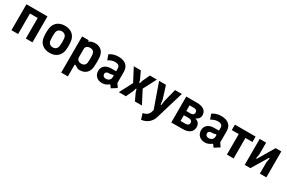

<svg xmlns="http://www.w3.org/2000/svg" viewBox="132 -1777 4854 3250"><g transform="rotate(30 2559.0 -151.5)"><path d="M68 0H198V-401H349V0H479V-507H68Z M818 11C945 11 1018 -64 1033 -164C1037 -196 1039 -224 1039 -252C1039 -281 1037 -310 1033 -343C1020 -445 945 -519 818 -519C690 -519 616 -444 602 -343C598 -310 596 -281 596 -252C596 -224 598 -196 602 -164C615 -64 690 11 818 11ZM818 -97C761 -97 730 -135 726 -181C720 -233 721 -273 725 -326C729 -372 761 -411 818 -411C875 -411 905 -372 910 -326C915 -272 915 -233 909 -181C904 -136 875 -97 818 -97Z M1156 200H1286V-21C1286 -32 1294 -38 1306 -30L1364 4C1377 7 1386 9 1404 9C1516 9 1579 -58 1588 -165C1591 -201 1592 -228 1592 -255C1592 -286 1591 -315 1588 -353C1577 -455 1515 -519 1404 -519C1355 -519 1311 -501 1286 -478V-507H1156ZM1373 -99C1318 -99 1286 -131 1286 -175V-333C1286 -379 1316 -408 1373 -408C1431 -408 1457 -374 1461 -331C1466 -279 1466 -229 1461 -177C1458 -135 1432 -99 1373 -99Z M1982 -34 2015 12 2116 -52 2068 -122V-342C2068 -445 2003 -519 1866 -519C1800 -519 1740 -502 1692 -467L1727 -369C1767 -395 1810 -412 1859 -412C1920 -412 1950 -385 1950 -339V-284H1854C1756 -284 1683 -233 1683 -139C1683 -53 1743 10 1840 10C1895 10 1931 -11 1963 -35C1970 -41 1976 -41 1982 -34ZM1860 -86C1822 -86 1796 -110 1796 -143C1796 -175 1820 -194 1858 -194H1889L1932 -205C1942 -209 1950 -204 1950 -194V-167C1950 -122 1916 -86 1860 -86Z M2166 0H2304L2371 -143L2384 -191C2387 -201 2397 -201 2401 -191L2414 -143L2481 0H2618L2486 -254L2618 -507H2481L2414 -364L2401 -317C2397 -306 2387 -306 2384 -317L2371 -364L2304 -507H2166L2299 -254Z M2691 104 2726 216C2831 205 2913 139 2943 34L3105 -507H2973L2910 -260L2899 -178C2897 -166 2884 -166 2883 -178L2873 -260L2795 -507H2661L2828 -33L2817 5C2802 57 2761 94 2691 104Z M3192 0H3413C3535 0 3604 -53 3604 -145C3604 -206 3569 -250 3509 -264C3561 -282 3589 -321 3589 -368C3589 -457 3524 -507 3403 -507H3192ZM3411 -101H3315V-213H3412C3455 -213 3479 -191 3479 -157C3479 -120 3455 -101 3411 -101ZM3399 -295H3315V-406H3399C3441 -406 3465 -387 3465 -351C3465 -314 3440 -295 3399 -295Z M3992 -34 4025 12 4126 -52 4078 -122V-342C4078 -445 4013 -519 3876 -519C3810 -519 3750 -502 3702 -467L3737 -369C3777 -395 3820 -412 3869 -412C3930 -412 3960 -385 3960 -339V-284H3864C3766 -284 3693 -233 3693 -139C3693 -53 3753 10 3850 10C3905 10 3941 -11 3973 -35C3980 -41 3986 -41 3992 -34ZM3870 -86C3832 -86 3806 -110 3806 -143C3806 -175 3830 -194 3868 -194H3899L3942 -205C3952 -209 3960 -204 3960 -194V-167C3960 -122 3926 -86 3870 -86Z M4279 0H4410V-401H4547V-507H4143V-401H4279Z M4627 0H4738L4921 -304C4928 -315 4938 -308 4936 -298L4923 -217V0H5050V-507H4939L4755 -195C4749 -185 4738 -191 4739 -200L4753 -283V-507H4627Z"/></g></svg>

Font: Finlandica SemiBold
Style: Regular
Weight: 600
Designer: Niklas Ekholm, Juho Hiilivirta, Jaakko Suomalainen
Foundry: Helsinki Type Studio
Version: Version 2.000;Glyphs 3.2 (3202)